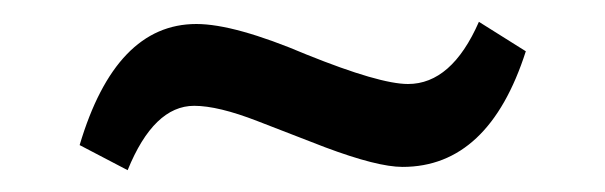

<svg xmlns="http://www.w3.org/2000/svg" viewBox="-20 -379 555 176"><path d="M158 -282Q121 -282 97 -223L53 -246Q86 -357 160 -357Q195 -357 261 -329Q328 -302 354 -302Q394 -302 419 -359L462 -332Q428 -226 349 -226Q326 -226 278 -244L216 -268Q180 -282 158 -282Z"/></svg>

Font: Karla Neue
Style: Regular
Weight: 400
Designer: Jonathan Pinhorn
Foundry: PYRS Fontlab Ltd. / Made with FontLab
Version: Version 1.000;PS 001.001;hotconv 1.0.56